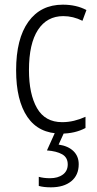

<svg xmlns="http://www.w3.org/2000/svg" viewBox="-20 -562 414 822"><path d="M242 10Q146 10 97.5 -61Q49 -132 49 -261Q49 -396 101.5 -469Q154 -542 249 -542Q307 -542 350 -519L333 -473Q293 -493 251 -493Q181 -493 142.5 -434Q104 -375 104 -262Q104 -159 138.5 -99Q173 -39 246 -39Q272 -39 297 -45Q322 -51 346 -62V-14Q301 10 242 10ZM317 141Q317 188 285 214Q253 240 198 240Q167 240 146 234V195Q167 201 194 201Q228 201 249 185.5Q270 170 270 142Q270 112 246 98.5Q222 85 181 82L218 0H257L231 57Q272 63 294.5 85Q317 107 317 141Z"/></svg>

Font: Noto Sans Gurmukhi UI Condensed Light
Style: Regular
Weight: 300
Width: 3
Designer: Jelle Bosma - Monotype Design Team
Foundry: Monotype Imaging Inc.
Version: Version 2.004; ttfautohint (v1.8.4.7-5d5b)